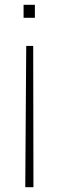

<svg xmlns="http://www.w3.org/2000/svg" viewBox="-20 -725 251 798"><path d="M78 -651V-705H125V-651ZM85 53 89 -534H118L119 53Z"/></svg>

Font: LINE Seed Sans KR Thin
Style: Regular
Weight: 250
Designer: LINE BX Design & Sandoll Inc & Dalton Maag Ltd
Foundry: Sandoll Inc.
Version: Version 1.000